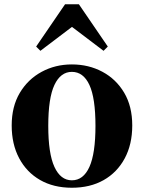

<svg xmlns="http://www.w3.org/2000/svg" viewBox="-20 -866 677 903"><path d="M318 17Q232 17 168.5 -19.5Q105 -56 70 -122Q35 -188 35 -276Q35 -365 73 -429Q111 -493 175.5 -528Q240 -563 318 -563Q397 -563 461.5 -528.5Q526 -494 564 -430Q602 -366 602 -276Q602 -187 566.5 -121Q531 -55 467.5 -19Q404 17 318 17ZM318 -18Q372 -18 400.5 -81Q429 -144 429 -274Q429 -405 400.5 -466.5Q372 -528 318 -528Q265 -528 236 -466.5Q207 -405 207 -274Q207 -144 236 -81Q265 -18 318 -18ZM467 -627 273 -774H364L170 -627L150 -647L286 -846H351L487 -647Z"/></svg>

Font: Noto Serif JP Black
Style: Regular
Weight: 900
Designer: Ryoko NISHIZUKA 西塚涼子 (kana & ideographs); Frank Grießhammer (Latin, Greek & Cyrillic); Wenlong ZHANG 张文龙 (bopomofo); San
Foundry: Adobe
Version: Version 2.003-H1;hotconv 1.1.1;makeotfexe 2.6.0